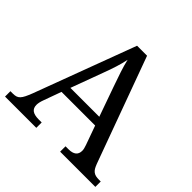

<svg xmlns="http://www.w3.org/2000/svg" viewBox="-177 -887 1060 1060"><g transform="rotate(45 352.5 -357.0)"><path d="M202.1 -238.8 164.1 -133.8Q159.7 -122.1 157.2 -110.6Q154.8 -99.1 154.8 -90.8Q154.8 -65.4 171.1 -53.7Q187.5 -42 221.2 -42H244.1V0H0V-42H19Q33.7 -42 43.9 -45.2Q54.2 -48.3 62.5 -57.1Q70.8 -65.9 78.4 -81.1Q85.9 -96.2 95.2 -120.1L316.9 -713.9H395L621.1 -95.2Q627 -79.6 633.1 -69.3Q639.2 -59.1 647.5 -53Q655.8 -46.9 666.5 -44.4Q677.2 -42 691.9 -42H705.1V0H430.2V-42H453.1Q513.2 -42 513.2 -89.8Q513.2 -98.1 511 -106.9Q508.8 -115.7 504.9 -127L464.8 -238.8ZM384.8 -463.9Q369.1 -508.3 356.2 -547.1Q343.3 -585.9 335 -622.1Q331.5 -604 326.9 -587.2Q322.3 -570.3 316.9 -552.7Q311.5 -535.2 304.7 -515.9Q297.9 -496.6 289.1 -473.1L221.2 -289.1H446.8Z"/></g></svg>

Font: Droid-TTFautohint Serif
Style: Regular
Weight: 400
Foundry: Ascender Corporation
Version: Version 1.00; ttfautohint (v1.00rc1.4-1a1c-dirty) -l 8 -r 50